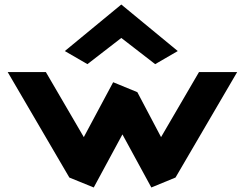

<svg xmlns="http://www.w3.org/2000/svg" viewBox="-20 -811 1085 850"><path d="M267 -585 367 -527 517 -643 667 -527 767 -585 517 -791ZM481 -447 351 -204 183 -492H14L287 -25L395 19L522 -216L650 19L757 -25L1030 -492H861L693 -204L588 -403Z"/></svg>

Font: Bluebird
Style: SfBdExt
Weight: 700
Designer: Jasper
Foundry: Cannot Into Space Fonts
Version: Version 0.98